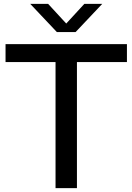

<svg xmlns="http://www.w3.org/2000/svg" viewBox="-20 -967 681 987"><path d="M265.5 0V-648H8.5V-740H632.5V-648H375.5V0ZM413.5 -947H505.5L368.5 -802H272.5L135.5 -947H227.5L320.5 -846Z"/></svg>

Font: Encode Sans Semi Expanded Medium
Style: Regular
Weight: 500
Width: 6
Designer: Multiple Designers
Foundry: Impallari Type
Version: Version 2.000